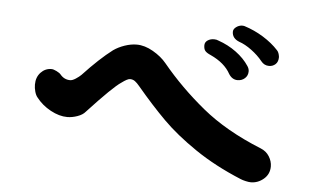

<svg xmlns="http://www.w3.org/2000/svg" viewBox="-43 -760 1087 670"><g transform="rotate(5 500.0 -425.0)"><path d="M821 -162Q729 -200 658.5 -248Q588 -296 540.5 -343.5Q493 -391 440 -454Q431 -465 423.5 -470.5Q416 -476 406 -476Q397 -476 377 -461Q349 -443 262 -349Q253 -338 234.5 -331.5Q216 -325 199 -325Q171 -325 140.5 -341.5Q110 -358 90 -384Q84 -391 80.5 -403.5Q77 -416 77 -428Q77 -454 92.5 -470.5Q108 -487 130 -487Q137 -487 148 -481.5Q159 -476 163 -471Q177 -454 198 -454Q206 -454 217.5 -461.5Q229 -469 236 -476Q293 -537 338 -571Q355 -583 377 -590.5Q399 -598 419 -598Q447 -598 476.5 -581Q506 -564 524 -542Q590 -462 673.5 -393.5Q757 -325 881 -275Q901 -267 911.5 -250Q922 -233 922 -215Q922 -188 902 -171Q882 -154 857 -154Q850 -154 839 -156.5Q828 -159 821 -162ZM857 -578Q841 -598 818 -615Q795 -632 774 -639Q749 -649 749 -672Q749 -681 758 -688Q767 -695 778 -696Q785 -696 788 -695Q823 -684 854.5 -664.5Q886 -645 908 -621Q915 -614 917 -598Q917 -581 907.5 -572.5Q898 -564 885 -564Q868 -564 857 -578ZM749 -524Q729 -561 679 -584Q665 -590 659.5 -596.5Q654 -603 654 -616Q654 -627 663.5 -633.5Q673 -640 686 -640Q695 -640 701 -637Q736 -625 764.5 -604Q793 -583 810 -557Q816 -548 816 -539Q816 -524 805.5 -514.5Q795 -505 780 -505Q761 -505 749 -524Z"/></g></svg>

Font: Tsukimi Rounded
Style: Bold
Weight: 700
Designer: Takashi Funayama
Foundry: Takashi Funayama
Version: Version 1.032; ttfautohint (v1.8.3)